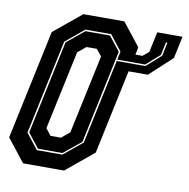

<svg xmlns="http://www.w3.org/2000/svg" viewBox="-81 -777 840 854"><g transform="rotate(10 339.0 -350.0)"><path d="M565 -677.5H679L658 -578L556.5 -484.5H469.5L388.5 -103L263.5 0H78.5L-2.5 -103L102.5 -597L227.5 -700H412.5L493.5 -597L486.5 -563H518.5L545.5 -585.5ZM611 -640 598.5 -581.5 537 -527H411.5L410 -520.5H539L605 -579L617.5 -640ZM128.5 -68.5H244L328.5 -138L419 -564.5L364.5 -634H248.5L164.5 -564.5L74 -138ZM132.5 -75.5 81.5 -140 171 -562.5 249.5 -627H360.5L411.5 -562.5L322 -140L243 -75.5ZM177.5 -141.5H224.5L261.5 -172L337.5 -528L313.5 -558.5H266.5L229.5 -528L153.5 -172Z"/></g></svg>

Font: Tourney Condensed ExtraBold
Style: Italic
Weight: 800
Width: 3
Italic angle: -12°
Designer: Tyler Finck
Foundry: Etcetera Type Co
Version: Version 1.010; ttfautohint (v1.8.3)